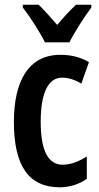

<svg xmlns="http://www.w3.org/2000/svg" viewBox="-20 -786 420 816"><path d="M171 -606H275C296 -649 339 -715 368 -754V-766H303C274 -738 254 -717 223 -680C194 -713 167 -745 144 -766H77V-754C109 -713 151 -647 171 -606ZM234 10C273 10 316 -2 349 -26V-121C314 -99 280 -86 246 -86C184 -86 153 -147 153 -269C153 -391 185 -456 244 -456C271 -456 298 -447 326 -431L358 -522C324 -542 285 -553 236 -553C100 -553 39 -439 39 -268C39 -80 103 10 234 10Z"/></svg>

Font: Noto Sans Devanagari ExtraCondensed SemiBold
Style: Regular
Weight: 600
Width: 2
Designer: Jelle Bosma - Monotype Design Team
Foundry: Monotype Imaging Inc.
Version: Version 2.004